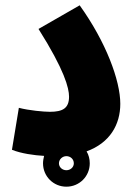

<svg xmlns="http://www.w3.org/2000/svg" viewBox="-20 -584 508 723"><path d="M25 -20C59 -6 109 1 146 3C144 12 142 21 142 31C142 80 181 119 230 119C279 119 318 80 318 31C318 15 314 -1 306 -14C394 -46 433 -115 433 -193C433 -281 379 -426 280 -564L125 -475C223 -320 240 -252 240 -220C240 -177 217 -163 168 -163C145 -163 89 -168 51 -178ZM230 57C215 57 202 46 202 31C202 16 215 4 230 4C245 4 258 15 258 31C258 46 245 57 230 57Z"/></svg>

Font: Noto Sans Arabic ExtCond Blk
Style: Regular
Weight: 900
Width: 2
Designer: Monotype Design Team, Nadine Chahine, Nizar Qandah and Khaled Hosny
Foundry: Monotype Imaging Inc.
Version: Version 2.012